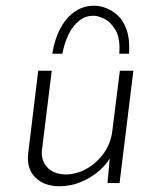

<svg xmlns="http://www.w3.org/2000/svg" viewBox="-20 -637 549 668"><path d="M187 11Q133 11 102.5 -20Q72 -51 78 -103L113 -391H160L126 -115Q122 -81 143 -56.5Q164 -32 207 -30Q246 -30 281.5 -50Q317 -70 341.5 -104.5Q366 -139 371 -183L397 -391H444L396 0H354L364 -110L369 -99Q355 -69 326.5 -44Q298 -19 262 -4Q226 11 187 11ZM310 -617Q326 -617 347.5 -609.5Q369 -602 389 -584Q409 -566 420.5 -533.5Q432 -501 429 -450H395Q399 -503 382.5 -531.5Q366 -560 344 -571Q322 -582 307 -582Q278 -583 255.5 -565Q233 -547 218.5 -517Q204 -487 197 -450H162Q170 -501 190.5 -539Q211 -577 241.5 -597.5Q272 -618 310 -617Z"/></svg>

Font: Josefin Sans Thin Light
Style: Italic
Weight: 300
Italic angle: -7°
Version: Version 2.000